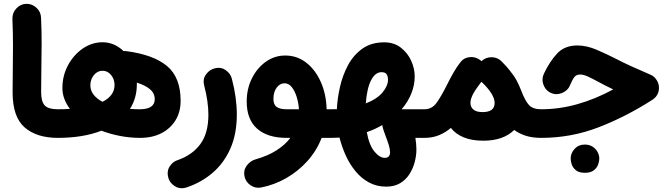

<svg xmlns="http://www.w3.org/2000/svg" viewBox="-20 -663 3461 996"><path d="M45.4 -184.1Q45.4 -249 46.4 -307.9Q47.4 -366.7 47.4 -428.7Q47.4 -490.7 44.4 -565.4Q43.5 -596.2 64.5 -618.9Q85.4 -641.6 115.7 -643.1Q146 -644 168.9 -623Q191.9 -602.1 192.9 -571.3Q196.3 -498 196 -435.3Q195.8 -372.6 194.6 -312.5Q193.4 -252.4 193.4 -186Q193.4 -135.7 212.2 -116Q231 -96.2 279.8 -96.2H280.3Q311 -96.2 332.5 -74.5Q354 -52.7 354 -22Q354 8.3 332.5 30.3Q311 52.2 280.3 52.2H279.8Q170.4 52.2 107.9 -2Q45.4 -56.2 45.4 -184.1Z M206.1 -22Q206.1 -52.7 228 -74.5Q250 -96.2 280.3 -96.2Q313 -96.2 342.8 -98.1Q324.2 -122.6 314 -149.7Q303.7 -176.8 303.7 -206.5Q303.7 -270 332.5 -324Q361.3 -377.9 408.9 -410.9Q456.5 -443.8 512.7 -443.8Q543 -443.8 570.6 -431.9Q598.1 -419.9 620.6 -398.4Q627.4 -398.9 634.3 -397.9Q775.9 -379.4 846.4 -320.6Q917 -261.7 917 -140.1Q917 -82.5 890.6 -39.3Q864.3 3.9 817.1 28.1Q770 52.2 707 52.2Q655.3 52.2 604 42.5Q552.7 32.7 506.3 15.1Q410.2 52.2 280.3 52.2Q250 52.2 228 30.3Q206.1 8.3 206.1 -22ZM448.7 -220.2Q448.7 -193.4 465.6 -171.9Q482.4 -150.4 511.7 -134.8Q574.2 -166.5 574.2 -222.2Q574.2 -252 556.2 -273.9Q538.1 -295.9 512.2 -295.9Q484.9 -295.9 466.8 -273.2Q448.7 -250.5 448.7 -220.2ZM689.9 -225.6Q689.9 -154.3 654.3 -98.1Q678.7 -96.2 704.6 -96.2Q782.7 -96.2 782.7 -148.4Q782.7 -179.7 757.6 -200.4Q732.4 -221.2 689.9 -234.4Q689.9 -230 689.9 -225.6Z M1085.4 -305.7Q1121.1 -318.8 1148.7 -300.5Q1176.3 -282.2 1182.6 -254.9Q1208.5 -157.2 1208.5 -68.4Q1208.5 31.7 1175.3 107.2Q1142.1 182.6 1083.3 233.2Q1024.4 283.7 948.2 309.1Q915 319.8 888.4 303.7Q861.8 287.6 853.5 260.7Q843.8 226.1 859.9 200.9Q876 175.8 900.4 168Q975.6 142.6 1018.3 85.9Q1061 29.3 1061 -68.4Q1061 -134.8 1039.6 -217.8Q1030.8 -251 1046.9 -274.4Q1063 -297.9 1085.4 -305.7Z M1466.8 52.2Q1367.7 52.2 1313.7 4.4Q1259.8 -43.5 1259.8 -136.2Q1259.8 -202.6 1286.9 -256.8Q1314 -311 1359.4 -343Q1404.8 -375 1459.5 -375Q1521.5 -375 1569.1 -337.6Q1616.7 -300.3 1644.5 -237.1Q1672.4 -173.8 1674.3 -96.2H1698.7Q1729.5 -96.2 1751 -74.5Q1772.5 -52.7 1772.5 -22Q1772.5 8.3 1751 30.3Q1729.5 52.2 1698.7 52.2H1648.4Q1622.6 119.1 1574.7 172.4Q1526.9 225.6 1464.8 261Q1402.8 296.4 1334.5 309.6Q1304.7 315.4 1279.1 297.6Q1253.4 279.8 1248 250Q1242.2 219.7 1260.3 195.6Q1278.3 171.4 1307.1 163.1Q1368.7 146 1413.6 117.4Q1458.5 88.9 1486.3 52.2ZM1465.8 -96.2H1530.8Q1528.8 -128.4 1519.3 -159.4Q1509.8 -190.4 1493.9 -210.7Q1478 -231 1456.1 -231Q1432.1 -231 1415.3 -208.5Q1398.4 -186 1398.4 -149.9Q1398.4 -119.6 1415.8 -107.9Q1433.1 -96.2 1465.8 -96.2Z M1624.5 -22Q1624.5 -52.7 1646.5 -74.5Q1668.5 -96.2 1698.7 -96.2Q1713.4 -96.2 1727.5 -96.7Q1730 -151.9 1743.7 -212.2Q1757.3 -272.5 1785.4 -325Q1813.5 -377.4 1859.6 -410.4Q1905.8 -443.4 1973.6 -443.4Q2023.4 -443.4 2058.8 -416.3Q2094.2 -389.2 2112.8 -348.4Q2131.3 -307.6 2131.3 -266.6Q2131.3 -221.7 2113.8 -178Q2096.2 -134.3 2063.5 -96.2H2182.1Q2212.9 -96.2 2234.4 -74.5Q2255.9 -52.7 2255.9 -22Q2255.9 8.3 2234.4 30.3Q2212.9 52.2 2182.1 52.2H2134.8Q2140.1 83.5 2140.1 113.3Q2140.1 143.1 2131.6 176.5Q2123 210 2104.7 239.3Q2086.4 268.6 2056.4 286.9Q2026.4 305.2 1983.4 305.2Q1933.6 305.2 1893.8 283.4Q1854 261.7 1824 225.1Q1793.9 188.5 1773.4 143.1Q1752.9 97.7 1741.2 50.8Q1720.2 52.2 1698.7 52.2Q1668.5 52.2 1646.5 30.3Q1624.5 8.3 1624.5 -22ZM1958.5 -288.6Q1927.2 -288.6 1905.5 -247.8Q1883.8 -207 1877.4 -126.5Q1936 -149.4 1964.4 -183.6Q1992.7 -217.8 1992.7 -249Q1992.7 -267.1 1985.6 -277.8Q1978.5 -288.6 1958.5 -288.6ZM1981.9 46.9Q1975.6 30.3 1970.2 14.2Q1964.8 -2 1962.9 -14.2Q1925.8 7.8 1882.8 22.5Q1895 89.8 1922.1 122.8Q1949.2 155.8 1976.1 155.8Q2003.4 155.8 2003.4 126.5Q2003.4 110.8 1996.8 89.4Q1990.2 67.9 1981.9 46.9Z M2107.9 -22Q2107.9 -52.7 2129.9 -74.5Q2151.9 -96.2 2182.1 -96.2Q2220.7 -96.2 2245.1 -130.1Q2269.5 -164.1 2299.8 -225.1Q2316.4 -258.3 2333.5 -288.1Q2350.6 -317.9 2368.7 -340.3L2370.1 -342.3Q2384.8 -360.4 2407.5 -365.2Q2430.2 -370.1 2451.2 -362.3Q2463.4 -357.9 2473.1 -349.6Q2475.6 -347.7 2477.5 -345.7Q2500 -366.7 2530.8 -366.2Q2561.5 -365.7 2582.5 -344.2Q2585.9 -340.8 2588.9 -337.4Q2608.4 -317.9 2624 -297.9Q2646.5 -270.5 2659.4 -246.6Q2672.4 -222.7 2684.6 -190.9Q2704.6 -138.7 2724.9 -117.4Q2745.1 -96.2 2786.6 -96.2H2787.1Q2817.9 -96.2 2839.4 -74.5Q2860.8 -52.7 2860.8 -22Q2860.8 8.3 2839.4 30.3Q2817.9 52.2 2787.1 52.2H2786.6Q2741.2 52.2 2706.8 41Q2672.4 29.8 2647.5 11.2Q2590.8 66.9 2487.3 66.9Q2427.7 66.9 2385.5 49.6Q2343.3 32.2 2318.8 0.5Q2292.5 23.4 2258.5 37.8Q2224.6 52.2 2182.1 52.2Q2151.9 52.2 2129.9 30.3Q2107.9 8.3 2107.9 -22ZM2420.4 -129.4Q2420.4 -107.4 2436 -94.5Q2451.7 -81.5 2483.4 -81.5Q2545.9 -81.5 2545.9 -128.9Q2545.9 -173.8 2478 -238.3L2477.5 -238.8Q2474.1 -234.4 2470.7 -230Q2463.4 -220.7 2457.5 -211.9Q2446.3 -196.8 2437.5 -181.6Q2420.4 -151.4 2420.4 -129.4Z M2975.1 -427.2Q3022.9 -427.2 3075.4 -404.8Q3127.9 -382.3 3179.2 -356Q3212.9 -338.4 3256.3 -318.6Q3299.8 -298.8 3353.5 -275.9Q3373 -268.1 3385.7 -248.8Q3398.4 -229.5 3398.4 -208Q3398.4 -167.5 3363.8 -145Q3225.6 -56.6 3084 -2.2Q2942.4 52.2 2787.1 52.2Q2756.3 52.2 2734.4 30Q2712.4 7.8 2712.4 -22Q2712.4 -51.8 2734.4 -74Q2756.3 -96.2 2787.1 -96.2Q2881.8 -96.2 2975.1 -122.6Q3068.4 -148.9 3161.1 -199.2Q3140.1 -209.5 3120.4 -219.2Q3100.6 -229 3081.5 -239.7Q3051.8 -255.9 3029.3 -266.1Q3006.8 -276.4 2989.7 -276.4Q2969.7 -276.4 2959.5 -263.2Q2949.2 -250 2935.1 -216.8Q2928.7 -201.2 2911.1 -189Q2893.6 -176.8 2871.3 -174.8Q2849.1 -172.9 2827.6 -186.5Q2807.1 -199.7 2798.1 -226.3Q2789.1 -252.9 2801.3 -280.3Q2831.5 -344.2 2870.4 -385.7Q2909.2 -427.2 2975.1 -427.2ZM2940.4 159.2Q2940.4 131.3 2960.9 109.1Q2981.4 86.9 3013.2 86.9Q3036.1 86.9 3052 96.7Q3067.9 106.4 3077.1 120.6Q3088.9 140.1 3088.9 159.2Q3088.9 173.8 3082.5 191.2Q3076.2 208.5 3059.8 220.9Q3043.5 233.4 3014.2 233.4Q2983.9 233.4 2968.3 220.7Q2952.6 208 2946.3 191.4Q2940.4 175.3 2940.4 159.2Z"/></svg>

Font: Mikhak ExtraBold
Style: Regular
Weight: 800
Designer: Amin Abedi
Version: Version 3.3